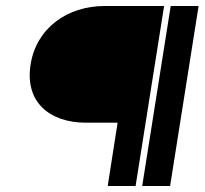

<svg xmlns="http://www.w3.org/2000/svg" viewBox="-20 -600 682 640"><path d="M82 -385C62 -260 145 -191 267 -191H372L339 20H432L527 -580H329C204 -580 101 -506 82 -385ZM454 20H547L642 -580H549Z"/></svg>

Font: Charger Pro
Style: ExBdExtObl
Weight: 400
Designer: Jasper
Foundry: Cannot Into Space Fonts
Version: Version 1.09